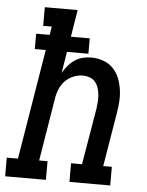

<svg xmlns="http://www.w3.org/2000/svg" viewBox="-77 -778 629 821"><g transform="rotate(5 238.0 -367.5)"><path d="M-24 0V-80H24L102 -553H55V-619H113L119 -655H82V-735H223L204 -619H285V-553H193L178 -461Q187 -477 199.5 -492Q212 -507 228 -518Q244 -529 262.5 -533.5Q281 -538 299 -538Q325 -538 349.5 -529.5Q374 -521 391.5 -503.5Q409 -486 418.5 -463Q428 -440 432 -414.5Q436 -389 434.5 -362.5Q433 -336 428 -309L390 -80H427V0H252V-80H299L340 -323Q342 -338 343 -353.5Q344 -369 342.5 -383.5Q341 -398 336.5 -412Q332 -426 322.5 -437Q313 -448 299 -453Q285 -458 270 -458Q249 -458 228.5 -449.5Q208 -441 193 -425Q178 -409 170 -389Q162 -369 159 -348L115 -80H151V0Z"/></g></svg>

Font: Iosevka Curly Slab MdObl
Style: Regular
Weight: 500
Italic angle: -9°
Monospace: yes
Designer: Belleve Invis
Foundry: Belleve Invis
Version: Version 11.0.0; ttfautohint (v1.8.3)